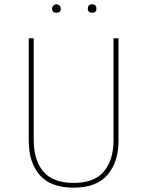

<svg xmlns="http://www.w3.org/2000/svg" viewBox="-20 -858 680 888"><path d="M528 -681V-207Q528 -108 477 -49Q426 10 321 10Q214 10 163.5 -48.5Q113 -107 113 -207V-681H136V-210Q136 -117 180.5 -64.5Q225 -12 321 -12Q416 -12 460.5 -65Q505 -118 505 -210V-681ZM407 -838Q426 -838 426 -818Q426 -799 407 -799Q386 -799 386 -818Q386 -838 407 -838ZM261 -818Q261 -799 241 -799Q221 -799 221 -818Q221 -826 226.5 -832Q232 -838 241 -838Q250 -838 255.5 -832Q261 -826 261 -818Z"/></svg>

Font: FiraSans
Style: Regular
Weight: 150
Designer: Carrois Corporate & Edenspiekermann AG
Foundry: Carrois Corporate GbR & Edenspiekermann AG
Version: Version 3.106;PS 003.106;hotconv 1.0.70;makeotf.lib2.5.58329